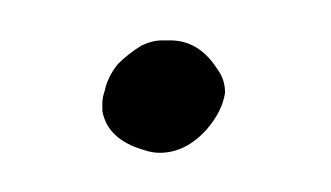

<svg xmlns="http://www.w3.org/2000/svg" viewBox="-20 -192 167 97"><path d="M84.5 -126.7C89.8 -132.9 92.8 -139 93.7 -145.2C93.7 -149.6 92.4 -153.6 89.8 -157.1C83.6 -166.8 75.7 -171.6 66 -171.6H62C58.5 -171.6 55 -170.7 51.5 -169C47.1 -166.3 43.1 -163.2 39.6 -159.7C36.1 -155.3 33.9 -150.9 33 -146.5C32.1 -143.9 31.7 -141.7 31.7 -139.9V-136C33.4 -126.3 40.5 -119.7 52.8 -116.2C55.4 -115.3 58.1 -114.8 60.7 -114.8C69.5 -114.8 77.4 -118.8 84.5 -126.7Z"/></svg>

Font: Impossible
Style: Reguler
Weight: 400
Designer: Ahsan Design
Foundry: Designer
Version: Version 3.16.0